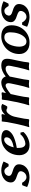

<svg xmlns="http://www.w3.org/2000/svg" viewBox="1264 -1744 490 3059"><g transform="rotate(-90 1509.5 -215.0)"><path d="M88.9 -106.9 126 -108.9Q142.6 -77.6 165.5 -58.3Q188.5 -39.1 215.8 -39.1Q248.5 -39.1 274.4 -60.1Q300.3 -81.1 309.1 -116.2Q314.5 -146.5 296.1 -161.9Q277.8 -177.2 237.8 -189.9Q210.9 -197.8 192.6 -206.3Q174.3 -214.8 157.2 -229Q140.1 -243.2 134.3 -264.9Q128.4 -286.6 134.8 -315.9Q144 -356 174.6 -385Q205.1 -414.1 243.4 -427Q281.7 -439.9 323.2 -439.9Q361.3 -439.9 399.7 -429.2Q438 -418.5 462.9 -404.8L464.8 -401.9Q450.2 -366.7 430.2 -331.1V-332Q429.2 -330.1 424.8 -324.2L389.2 -323.2Q381.3 -336.9 375.5 -345.7Q369.6 -354.5 359.6 -366.7Q349.6 -378.9 337.2 -385Q324.7 -391.1 311 -391.1Q284.7 -391.1 264.2 -375.2Q243.7 -359.4 237.8 -332Q225.6 -281.7 300.8 -262.2Q356.4 -248 388.7 -223.9Q420.9 -199.7 420.9 -157.2Q420.9 -142.6 418 -127.9Q414.6 -109.9 406.2 -92Q397.9 -74.2 381.3 -55.4Q364.7 -36.6 342.3 -22.5Q319.8 -8.3 285.2 0.7Q250.5 9.8 209 9.8Q177.2 9.8 133.3 -1.2Q89.4 -12.2 58.1 -28.8Q75.7 -80.1 88.9 -106.9Z M965.8 -362.8Q965.8 -348.6 960.4 -333.5Q955.1 -318.4 936.8 -297.4Q918.5 -276.4 889.2 -258.3Q859.9 -240.2 806.2 -222.2Q752.4 -204.1 682.1 -192.9V-167Q682.1 -108.9 700.7 -82.5Q719.2 -56.2 749 -56.2Q780.3 -56.2 825 -77.1Q869.6 -98.1 897.9 -134.8L926.8 -133.8L936 -87.9Q900.9 -45.9 843.3 -18.1Q785.6 9.8 725.1 9.8Q649.9 9.8 607.9 -35.9Q565.9 -81.5 565.9 -151.9Q565.9 -226.6 597.9 -291.5Q629.9 -356.4 692.4 -397.7Q754.9 -439 835 -439Q897 -439 931.4 -419.2Q965.8 -399.4 965.8 -362.8ZM851.1 -356.9Q851.1 -373.5 841.3 -383.8Q831.5 -394 813 -394Q778.8 -394 744.1 -356.7Q709.5 -319.3 690.9 -242.2Q723.6 -248 750.7 -256.8Q777.8 -265.6 801.3 -279.1Q824.7 -292.5 837.9 -312.5Q851.1 -332.5 851.1 -356.9Z M1330.6 -439.9Q1336.9 -439.9 1342.5 -439.2Q1348.1 -438.5 1353.8 -436.8Q1359.4 -435.1 1362.1 -434.1Q1364.7 -433.1 1371.1 -430.2Q1377.4 -427.2 1378.4 -426.8L1381.8 -422.9Q1371.1 -396.5 1359.4 -373.8Q1347.7 -351.1 1342.8 -346.2L1313.5 -344.2Q1303.7 -357.9 1278.8 -357.9Q1250.5 -357.9 1220.7 -317.9Q1190.9 -277.8 1179.7 -231Q1178.2 -222.2 1174.1 -205.1Q1169.9 -188 1168.5 -180.2Q1142.6 -61 1139.6 -4.9L1129.4 4.9Q1096.2 0 1076.7 0Q1050.8 0 1014.6 5.9L1013.7 -3.9Q1034.7 -62.5 1060.5 -182.1Q1062 -190.4 1066.2 -208.5Q1070.3 -226.6 1071.8 -235.8Q1099.6 -362.3 1102.5 -423.8Q1102.5 -424.3 1103.5 -428.5Q1104.5 -432.6 1104.5 -433.1Q1158.2 -427.7 1197.8 -436Q1212.4 -436 1216.8 -432.4Q1221.2 -428.7 1219.7 -419.9Q1217.3 -408.2 1215.3 -401.4Q1213.4 -394.5 1210.4 -378.9Q1239.3 -410.2 1266.8 -425Q1294.4 -439.9 1330.6 -439.9Z M1567.4 -418.9 1555.2 -365.2Q1647.9 -439.9 1721.2 -439.9Q1759.8 -439.9 1785.6 -419.9Q1811.5 -399.9 1819.3 -369.1Q1911.1 -439.9 1990.2 -439.9Q2051.8 -439.9 2076.9 -416.5Q2102.1 -393.1 2102.1 -348.1Q2102.1 -315.9 2094.2 -277.8L2073.2 -180.2Q2048.8 -68.8 2043.9 -4.9L2034.2 4.9Q2001 0 1981 0Q1954.1 0 1919.9 5.9L1918.9 -3.9Q1939.5 -63 1966.3 -182.1Q1969.7 -202.1 1978 -241.2Q1986.3 -280.3 1988.3 -289.1Q1992.2 -306.6 1992.2 -321.8Q1992.2 -348.6 1980 -359.9Q1967.8 -371.1 1942.4 -371.1Q1888.2 -371.1 1813 -299.8L1818.4 -304.2Q1817.4 -292 1814 -278.8Q1795.9 -191.9 1793.9 -180.2Q1768.6 -65.4 1764.2 -4.9L1755.4 4.9Q1722.2 0 1702.1 0Q1675.8 0 1640.1 5.9L1639.2 -3.9Q1661.6 -67.4 1686 -182.1Q1689.5 -200.2 1697.5 -236.1Q1705.6 -272 1709 -290Q1713.4 -309.6 1713.4 -323.2Q1713.4 -371.1 1676.3 -371.1Q1656.2 -371.1 1617.4 -346.9Q1578.6 -322.8 1535.2 -286.1L1540 -289.1Q1536.1 -271 1528.1 -234.6Q1520 -198.2 1516.1 -180.2Q1492.2 -72.3 1487.3 -4.9L1477.1 4.9Q1443.8 0 1424.3 0Q1397.5 0 1363.3 5.9L1362.3 -3.9Q1381.3 -59.1 1409.2 -182.1Q1410.6 -189.5 1414.1 -207.3Q1417.5 -225.1 1418.9 -234.9Q1447.3 -364.3 1450.2 -422.9L1458 -432.1Q1507.3 -426.8 1544.9 -435.1Q1559.6 -435.1 1564.2 -431.4Q1568.8 -427.7 1567.4 -418.9Z M2458 -439.9Q2545.4 -439.9 2590.6 -397.5Q2635.7 -355 2635.7 -278.8Q2635.7 -156.2 2556.4 -73.2Q2477.1 9.8 2360.8 9.8Q2272.5 9.8 2225.1 -34.9Q2177.7 -79.6 2177.7 -152.8Q2177.7 -214.8 2201.4 -269Q2225.1 -323.2 2264.2 -360.4Q2303.2 -397.5 2354 -418.7Q2404.8 -439.9 2458 -439.9ZM2443.8 -391.1Q2406.7 -391.1 2377 -367.9Q2347.2 -344.7 2330.1 -308.3Q2313 -272 2304 -232.2Q2294.9 -192.4 2294.9 -154.8Q2294.9 -105 2314.7 -72Q2334.5 -39.1 2377.9 -39.1Q2418.5 -39.1 2452.6 -76.7Q2486.8 -114.3 2505.4 -173.3Q2523.9 -232.4 2523.9 -296.9Q2523.9 -342.8 2505.1 -366.9Q2486.3 -391.1 2443.8 -391.1Z M2642.6 -106.9 2679.7 -108.9Q2696.3 -77.6 2719.2 -58.3Q2742.2 -39.1 2769.5 -39.1Q2802.2 -39.1 2828.1 -60.1Q2854 -81.1 2862.8 -116.2Q2868.2 -146.5 2849.9 -161.9Q2831.5 -177.2 2791.5 -189.9Q2764.6 -197.8 2746.3 -206.3Q2728 -214.8 2710.9 -229Q2693.8 -243.2 2688 -264.9Q2682.1 -286.6 2688.5 -315.9Q2697.8 -356 2728.3 -385Q2758.8 -414.1 2797.1 -427Q2835.4 -439.9 2877 -439.9Q2915 -439.9 2953.4 -429.2Q2991.7 -418.5 3016.6 -404.8L3018.6 -401.9Q3003.9 -366.7 2983.9 -331.1V-332Q2982.9 -330.1 2978.5 -324.2L2942.9 -323.2Q2935.1 -336.9 2929.2 -345.7Q2923.3 -354.5 2913.3 -366.7Q2903.3 -378.9 2890.9 -385Q2878.4 -391.1 2864.7 -391.1Q2838.4 -391.1 2817.9 -375.2Q2797.4 -359.4 2791.5 -332Q2779.3 -281.7 2854.5 -262.2Q2910.2 -248 2942.4 -223.9Q2974.6 -199.7 2974.6 -157.2Q2974.6 -142.6 2971.7 -127.9Q2968.3 -109.9 2960 -92Q2951.7 -74.2 2935.1 -55.4Q2918.5 -36.6 2896 -22.5Q2873.5 -8.3 2838.9 0.7Q2804.2 9.8 2762.7 9.8Q2731 9.8 2687 -1.2Q2643.1 -12.2 2611.8 -28.8Q2629.4 -80.1 2642.6 -106.9Z"/></g></svg>

Font: Linear Smooth
Style: Bold Italic
Weight: 700
Designer: Philipp H. Poll, Flanker
Foundry: Philipp H. Poll, reworked by Flanker
Version: Version 1.061 | FøM Fix